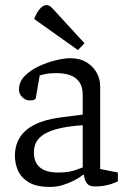

<svg xmlns="http://www.w3.org/2000/svg" viewBox="-20 -733 510 759"><path d="M177 6Q126 6 96 -11Q66 -28 52.5 -56Q39 -84 39 -117Q39 -158 58 -189Q77 -220 117.5 -240.5Q158 -261 221 -269L307 -280V-358Q307 -389 294 -408Q281 -427 258 -435.5Q235 -444 203 -444Q177 -444 158 -440Q139 -436 137 -435L121 -343Q121 -342 116 -339Q111 -336 95 -336Q82 -336 68.5 -348.5Q55 -361 55 -379Q55 -410 78.5 -433.5Q102 -457 136.5 -472.5Q171 -488 204 -495.5Q237 -503 256 -503Q296 -503 322.5 -486.5Q349 -470 362.5 -445Q376 -420 376 -393V-65L446 -51V-16Q444 -15 432 -10Q420 -5 400.5 -0.5Q381 4 354 4Q330 4 321 -12Q312 -28 312 -42H308Q292 -29 271 -18.5Q250 -8 226.5 -1Q203 6 177 6ZM210 -51Q253 -51 281 -61.5Q309 -72 307 -71V-238Q244 -234 201 -222Q158 -210 136 -188Q114 -166 114 -131Q114 -51 210 -51ZM288 -535 115 -658Q126 -686 139 -699.5Q152 -713 163 -713Q173 -713 181.5 -705.5Q190 -698 202 -684L314 -562Z"/></svg>

Font: Faustina Light
Style: Regular
Weight: 300
Designer: Alfonso Garcia
Foundry: http://www.omnibus-type.com
Version: Version 1.200